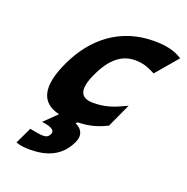

<svg xmlns="http://www.w3.org/2000/svg" viewBox="-139 -686 1031 1057"><g transform="rotate(20 376.5 -158.0)"><path d="M343 9C407 7 452 -4 507 -31L512 -33L576 -173L560 -166C505 -139 456 -121 387 -121C310 -121 291 -167 339 -269C387 -374 449 -421 525 -421C576 -421 607 -406 639 -390L644 -387L753 -515L749 -518C710 -544 655 -556 587 -556C395 -556 251 -448 169 -270C97 -116 119 -24 232 2L159 73L170 75C224 83 238 100 228 120C220 136 210 143 188 143C173 143 130 136 119 133L111 131L65 228L71 230C92 237 118 240 145 240C247 240 327 208 371 114C393 65 371 33 335 18Z"/></g></svg>

Font: Passageway
Style: BdSuIt
Weight: 700
Foundry: Ascender Corporation
Version: Version 1.11